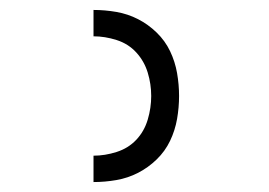

<svg xmlns="http://www.w3.org/2000/svg" viewBox="-20 -800 540 386"><path d="M168 -434V-487Q191 -487 214.5 -494.5Q238 -502 254 -519Q270 -536 277 -559.5Q284 -583 284 -607Q284 -631 277 -654Q270 -677 254 -694.5Q238 -712 214.5 -719.5Q191 -727 168 -727V-780Q191 -780 214 -776Q237 -772 257.5 -761.5Q278 -751 295 -734.5Q312 -718 322 -697Q332 -676 336 -653Q340 -630 340 -607Q340 -584 336 -561Q332 -538 322 -517Q312 -496 295 -479.5Q278 -463 257.5 -452.5Q237 -442 214 -438Q191 -434 168 -434Z"/></svg>

Font: Iosevka Light
Style: Regular
Weight: 300
Monospace: yes
Designer: Belleve Invis
Foundry: Belleve Invis
Version: Version 32.5.0; ttfautohint (v1.8.4)